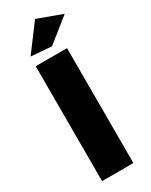

<svg xmlns="http://www.w3.org/2000/svg" viewBox="-247 -1023 847 1074"><g transform="rotate(-30 176.5 -486.5)"><path d="M194.8 -973.1 353 -915 200.2 -793 67.9 -803.2ZM65.9 -742.2H268.1V0H65.9Z"/></g></svg>

Font: Montserrat-Arabic ExtraBold
Style: Regular
Weight: 800
Designer: Mohamed Gaber
Foundry: Kief Type Foundry
Version: Version 5.008;PS 005.008;hotconv 1.0.88;makeotf.lib2.5.64775